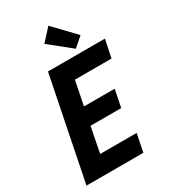

<svg xmlns="http://www.w3.org/2000/svg" viewBox="-229 -1065 1027 1170"><g transform="rotate(-30 284.0 -480.0)"><path d="M23.1 0 167.6 -719.7H568.4L542.1 -594.4H285L251.1 -425.6H467.2L442.8 -303.5H226.7L191.7 -125.3H448.4L423.4 0ZM384 -754.9 232.6 -876.5 309.3 -960 450.4 -812.5Z"/></g></svg>

Font: Reddit Sans
Style: Italic
Weight: 400
Italic angle: -11.25°
Designer: Stephen Hutchings
Version: Version 1.013